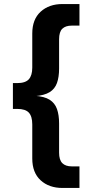

<svg xmlns="http://www.w3.org/2000/svg" viewBox="-20 -772 441 952"><path d="M290 160Q223 160 181.5 122Q140 84 140 14V-155Q140 -195 123 -213.5Q106 -232 65 -232H44V-360H65Q106 -360 123 -379Q140 -398 140 -437V-606Q140 -676 181.5 -714Q223 -752 290 -752H374V-645H336Q305 -645 289 -629.5Q273 -614 273 -577V-432Q273 -390 262.5 -360.5Q252 -331 226 -315Q200 -299 152 -295V-297Q200 -294 226 -277.5Q252 -261 262.5 -231.5Q273 -202 273 -160V-15Q273 21 289 37Q305 53 336 53H374V160Z"/></svg>

Font: TikTok Sans 24pt
Style: Bold
Weight: 700
Version: Version 4.000